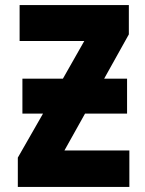

<svg xmlns="http://www.w3.org/2000/svg" viewBox="-20 -734 570 754"><path d="M50 0V-115L149 -288H68V-425H227L311 -573H57V-714H486V-599L389 -425H479V-288H314L233 -143H488V0Z"/></svg>

Font: Noto Sans Mono Condensed Black
Style: Regular
Weight: 900
Width: 3
Designer: Monotype Design Team
Foundry: Monotype Imaging Inc.
Version: Version 2.014